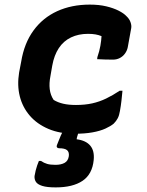

<svg xmlns="http://www.w3.org/2000/svg" viewBox="-20 -569 640 834"><path d="M370 -549Q410 -549 441.5 -541.5Q473 -534 495.5 -522.5Q518 -511 529 -499Q542 -487 547 -472.5Q552 -458 550 -447L535 -364Q532 -349 523 -336.5Q514 -324 500.5 -317Q487 -310 471 -310Q454 -310 436.5 -310.5Q419 -311 402 -312L403 -321Q412 -347 416 -370Q420 -393 421 -412Q409 -417 395 -419.5Q381 -422 362 -422Q321 -422 288.5 -406.5Q256 -391 235.5 -360Q215 -329 207 -284L199 -238Q193 -208 196 -182Q199 -156 213 -135Q231 -124 254.5 -118.5Q278 -113 310 -113Q349 -113 380.5 -120Q412 -127 441 -141Q470 -155 500 -175H512Q510 -153 507.5 -131Q505 -109 501 -87Q498 -68 491.5 -55.5Q485 -43 474 -32Q461 -21 438 -10.5Q415 0 381.5 6Q348 12 304 12Q240 12 190.5 -9Q141 -30 109.5 -66.5Q78 -103 66 -150.5Q54 -198 63 -254L72 -301Q85 -381 125.5 -436.5Q166 -492 228.5 -520.5Q291 -549 370 -549ZM334 -36Q332 -29 329.5 -20Q327 -11 324 -2.5Q321 6 318.5 14Q316 22 314 29L313 36Q353 41 372 63.5Q391 86 387 126Q381 188 338.5 216.5Q296 245 222 245Q184 245 163.5 238.5Q143 232 136 221Q129 210 130 196Q132 183 135 171.5Q138 160 141.5 149.5Q145 139 149 130H158Q171 139 185 143Q199 147 221 147Q245 147 260.5 138.5Q276 130 279 109Q281 91 271 83Q261 75 237 75Q231 75 228 71.5Q225 68 227 62Q231 53 235 42Q239 31 244 20Q249 9 254.5 -2Q260 -13 265 -22Q269 -27 275.5 -30Q282 -33 295.5 -34.5Q309 -36 334 -36Z"/></svg>

Font: Rec Mono Semicasual
Style: Bold Italic
Weight: 700
Italic angle: -10°
Version: Version 1.085; ttfautohint (v1.8.4.7-5d5b)